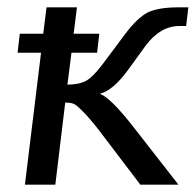

<svg xmlns="http://www.w3.org/2000/svg" viewBox="-20 -504 534 524"><path d="M48 0H131L158 -224C184 -224 187 -218 205 -201C217 -189 232 -172 249 -150L363 0H467L350 -150C303 -211 270 -243 252 -248C277 -254 304 -277 333 -318L378 -380C404 -415 435 -433 469 -433H488L494 -484H467C430 -484 402 -479 383 -470C364 -460 343 -440 320 -409L261 -330C243 -306 228 -291 216 -284C203 -277 186 -273 164 -273L175 -360H245L251 -412H181L190 -484H107L98 -412H34L28 -360H92Z"/></svg>

Font: Gamestation Display
Style: Italic
Weight: 400
Designer: Jonas Hecksher
Foundry: Jonas Hecksher, Playtypeª, e-types AS
Version: Version 1.003